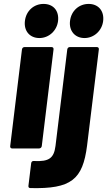

<svg xmlns="http://www.w3.org/2000/svg" viewBox="-20 -757 547 979"><path d="M181 -563C229 -563 270 -600 276 -650C282 -702 252 -737 202 -737C153 -737 113 -702 107 -650C101 -600 131 -563 181 -563ZM411 -563C459 -563 500 -600 506 -650C512 -702 481 -737 432 -737C383 -737 343 -702 337 -650C331 -600 362 -563 411 -563ZM42 0H179C186 0 192 -5 193 -12L253 -505C254 -512 250 -517 243 -517H105C98 -517 93 -512 92 -505L32 -12C31 -5 35 0 42 0ZM135 202C343 207 402 159 424 -15L484 -505C485 -512 481 -517 474 -517H336C329 -517 324 -512 323 -505L263 -13C255 49 231 68 153 64C146 63 140 67 139 75L125 190C124 197 127 202 135 202Z"/></svg>

Font: Barlow ExtraBold
Style: Italic
Weight: 800
Italic angle: -7°
Designer: Jeremy Tribby
Foundry: Tribby Type
Version: Version 1.422;hotconv 1.0.109;makeotfexe 2.5.65596